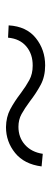

<svg xmlns="http://www.w3.org/2000/svg" viewBox="212 -602 169 632"><g transform="rotate(90 296.0 -286.5)"><path d="M64 -231Q67.4 -289.6 105.7 -320.3Q144 -351.1 195.8 -351.1Q232.4 -351.1 259.8 -336.4Q287.1 -321.8 314.9 -300.3Q337.4 -283.7 356 -273.4Q374.5 -263.2 397.9 -263.2Q433.1 -263.2 457.3 -284.9Q481.4 -306.6 486.8 -343.3L528.3 -339.4Q521 -282.2 483.9 -252.2Q446.8 -222.2 398.9 -222.2Q365.7 -222.7 340.1 -236.3Q314.5 -250 287.1 -271Q264.2 -288.1 243.9 -299.1Q223.6 -310.1 196.8 -310.1Q158.7 -310.5 133.3 -289.1Q107.9 -267.6 104.5 -229Z"/></g></svg>

Font: Inter Display ExtraLight
Style: Regular
Weight: 200
Designer: Rasmus Andersson
Foundry: rsms
Version: Version 4.000;git-a52131595